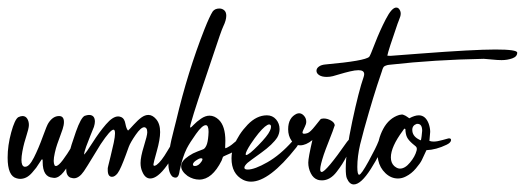

<svg xmlns="http://www.w3.org/2000/svg" viewBox="-22 -555 1375 503"><path d="M51.8 -215.3Q51.8 -214.4 48.1 -202.4Q44.4 -190.4 41.7 -180.9Q39.1 -171.4 36.6 -158.2Q34.2 -145 34.2 -136.2Q34.2 -120.1 42 -118.2H44.4Q54.7 -118.2 66.9 -142.3Q79.1 -166.5 90.1 -197Q101.1 -227.5 105 -232.9Q116.7 -251 132.8 -251Q145.5 -251 145.5 -235.4Q145.5 -227.1 142.1 -216.8Q141.1 -213.4 136.2 -200.2Q131.3 -187 127.9 -177.2Q124.5 -167.5 121.6 -154.5Q118.7 -141.6 118.7 -133.3Q118.7 -126.5 121.1 -121.6Q122.6 -120.1 124.5 -120.1Q130.9 -120.1 142.6 -135.7Q154.3 -151.4 165.3 -169.9Q176.3 -188.5 179.2 -190.9Q184.1 -192.9 185.5 -192.9Q189.5 -192.9 189.5 -188Q189.5 -182.6 183.6 -172.9L170.4 -146.5Q157.2 -120.1 144.8 -104.5Q132.3 -88.9 120.1 -88.9Q117.2 -88.9 116.2 -89.4Q89.8 -91.3 89.8 -130.9V-134.3Q89.4 -137.7 88.4 -137.7Q86.9 -137.7 83 -130.9Q76.2 -120.1 72.8 -115.5Q69.3 -110.8 61.8 -102.3Q54.2 -93.8 46.6 -90.1Q39.1 -86.4 30.8 -86.4Q26.4 -86.4 21.5 -87.9Q-2 -93.8 -2 -142.1Q-2 -173.8 7.3 -208Q16.6 -242.2 25.9 -248Q32.2 -251 37.1 -251Q44.9 -251 49.3 -244.1Q53.7 -237.3 53.7 -227.5Q53.7 -223.1 51.8 -215.3Z M261.7 -121.1Q262.7 -125.5 267.6 -145Q272.5 -164.6 275.9 -180.7Q279.3 -196.8 279.3 -205.6Q279.3 -215.3 275.4 -215.3Q267.1 -215.3 241.7 -177.2Q234.9 -166.5 220.5 -142.6Q206.1 -118.7 197.8 -106.4Q185.1 -87.9 171.4 -87.9Q168.9 -87.9 162.1 -89.8Q151.4 -94.7 151.4 -112.3Q151.4 -122.1 157.2 -147Q164.1 -173.8 177 -210.2Q189.9 -246.6 199.7 -251.5Q207 -253.9 210.9 -253.9Q226.6 -253.9 226.6 -236.3Q226.6 -231 224.1 -222.7Q222.2 -217.8 215.3 -200.9Q208.5 -184.1 203.6 -170.7Q198.7 -157.2 198.2 -149.9Q204.1 -155.3 220.9 -181.9Q237.8 -208.5 255.6 -229.2Q273.4 -250 287.6 -250Q292 -250 296.9 -247.6Q304.2 -243.7 306.6 -230.5Q309.1 -217.3 313.5 -212.9Q317.4 -216.3 328.4 -228.5Q339.4 -240.7 348.6 -247.3Q357.9 -253.9 366.7 -253.9Q377.4 -253.9 386.7 -243.2Q397.5 -231 397.5 -209Q397.5 -189.9 388.7 -158.7Q379.9 -127.4 379.9 -124Q379.9 -120.6 382.3 -120.6Q384.3 -120.6 388.2 -123Q400.4 -131.8 416.7 -159.7Q433.1 -187.5 438 -190.4Q445.3 -194.3 447 -187.7Q448.7 -181.2 445.8 -175.3Q439 -154.3 414.8 -120.8Q390.6 -87.4 371.6 -87.4Q358.4 -87.4 351.1 -104.5Q346.2 -114.7 346.2 -127.9Q346.2 -144 355 -172.1Q363.8 -200.2 363.8 -208.5Q363.8 -215.8 361.3 -218.8Q358.9 -221.7 356 -221.7Q347.2 -221.7 333.5 -201.9Q319.8 -182.1 315.4 -170.4Q314.5 -167.5 307.9 -149.7Q301.3 -131.8 296.1 -119.9Q291 -107.9 286.1 -101.1Q278.8 -91.8 271.5 -91.8Q260.3 -91.8 260.3 -109.4V-114.7Z M496.6 -137.7Q483.4 -130.4 483.4 -124Q483.4 -120.1 488.8 -120.1Q498 -120.1 505.9 -131.8Q510.7 -139.2 506.6 -140.1Q502.4 -141.1 496.6 -137.7ZM535.2 -524.9Q541 -532.7 552.7 -532.7Q560.1 -532.7 565.4 -528.1Q570.8 -523.4 570.8 -513.7Q570.8 -502 562.5 -484.9Q557.6 -474.6 537.6 -414.1Q487.3 -266.6 479 -235.4Q476.1 -225.6 476.1 -222.7Q476.1 -220.7 477.1 -220.7Q478.5 -220.7 485.8 -228.5Q493.2 -236.3 504.6 -244.1Q516.1 -252 526.9 -252Q540 -252 551.3 -241.2Q568.4 -224.6 568.4 -186Q568.4 -174.8 567.9 -169.9Q567.9 -167.5 568.1 -167Q568.4 -166.5 569.8 -167Q571.3 -167.5 573.2 -168.5Q573.7 -168.9 574.5 -169.2Q575.2 -169.4 575.7 -169.9Q583 -173.3 599.6 -188Q605 -193.8 610.4 -193.8Q616.2 -193.8 616.2 -187Q616.2 -183.1 613.8 -178.7Q600.6 -165.5 593 -159.9Q585.4 -154.3 569.3 -147.9Q564.9 -146 563.7 -145.3Q562.5 -144.5 562 -143.8Q561.5 -143.1 560.8 -140.4Q560.1 -137.7 558.6 -134.3Q533.7 -84.5 500 -84.5Q484.4 -84.5 469.7 -93.8Q452.6 -106.4 452.6 -119.6Q452.6 -133.3 472.7 -146.5Q483.4 -153.8 494.9 -158Q506.3 -162.1 510.7 -164.1Q515.1 -166 518.8 -174.1Q522.5 -182.1 523.9 -200.2Q524.4 -203.6 524.4 -209.5Q524.4 -227.1 517.1 -227.1Q507.8 -227.1 491.5 -204.1Q475.1 -181.2 467.3 -166Q456.1 -143.6 448.7 -108.4L447.8 -103Q444.3 -83.5 429.7 -92.3Q418.9 -102.5 418.9 -129.4Q418.9 -142.1 421.6 -159.7Q424.3 -177.2 427 -188.7Q429.7 -200.2 434.3 -218.3Q439 -236.3 439.5 -238.8Q469.7 -366.7 513.7 -478.5Q527.3 -512.7 535.2 -524.9Z M744.1 -185.1Q750 -191.4 754.9 -191.4Q761.2 -191.4 761.2 -184.6Q761.2 -177.7 754.4 -168.9Q683.6 -79.1 635.7 -79.1Q624.5 -79.1 614.7 -84Q584.5 -99.6 584.5 -140.1Q584.5 -157.7 591.3 -174.3Q603 -203.6 626.7 -228.3Q650.4 -252.9 677.2 -252.9Q691.9 -252.9 701.2 -242.2Q710.4 -231.4 710.4 -216.8Q710.4 -205.6 704.6 -195.3Q692.9 -176.8 661.9 -154.5Q630.9 -132.3 626.5 -128.4Q618.2 -120.6 618.2 -115.7Q618.2 -110.8 627 -110.8Q645 -110.8 678.5 -129.9Q711.9 -148.9 744.1 -185.1ZM634.8 -177.7Q621.6 -157.2 621.6 -150.9Q621.6 -148.9 623 -148.9Q629.9 -148.9 654.5 -174.1Q679.2 -199.2 685.1 -212.4Q688 -218.3 688 -222.7Q688 -229 683.1 -229Q679.2 -229 671.9 -223.1Q656.7 -210.4 634.8 -177.7Z M796.4 -188Q779.3 -174.3 764.6 -174.3Q750 -174.3 741.5 -186.8Q732.9 -199.2 732.9 -216.3Q732.9 -247.1 755.9 -257.3Q759.8 -258.3 761.2 -258.3Q768.6 -258.3 774.4 -251.7Q780.3 -245.1 780.3 -236.3Q780.3 -230 776.9 -223.6Q770.5 -210.9 770.5 -208Q770.5 -204.6 774.9 -204.6Q778.8 -204.6 784.2 -206.5Q791 -209 803.5 -224.9Q815.9 -240.7 817.4 -242.2Q819.8 -244.6 826.2 -244.6Q835.9 -244.6 845.5 -239Q855 -233.4 855 -226.1L854.5 -225.6Q851.1 -214.4 840.3 -187.3Q829.6 -160.2 826.2 -149.9Q816.9 -121.6 816.9 -111.3Q816.9 -104.5 820.8 -104.5Q832 -104.5 887.2 -183.6Q894.5 -192.9 899.4 -192.9Q904.3 -192.9 904.3 -186Q904.3 -177.2 897.5 -166.5Q895 -162.6 887.5 -148.2Q879.9 -133.8 874.3 -125Q868.7 -116.2 860.1 -105Q851.6 -93.8 841.8 -88.1Q832 -82.5 821.8 -82.5Q814.5 -82.5 810.5 -84Q798.8 -87.9 792.2 -101.1Q785.6 -114.3 785.6 -128.9Q785.6 -141.6 796.4 -188Z M984.4 -180.7Q975.6 -153.8 949.7 -112.8Q923.8 -71.8 904.8 -71.8Q893.6 -71.8 886.7 -87.9Q883.8 -94.7 883.8 -113.8Q883.8 -157.2 900.9 -237.3Q918 -317.4 930.7 -353.5Q932.1 -357.9 932.1 -360.8Q932.1 -371.1 917 -371.1Q908.2 -371.1 894.8 -367.9Q881.3 -364.7 867.7 -360.6Q854 -356.4 850.1 -355.5Q842.3 -353.5 834 -353.5Q821.3 -353.5 814.2 -358.2Q807.1 -362.8 807.1 -369.6Q807.1 -376 813.5 -380.6Q819.8 -385.3 831.1 -386.2Q934.6 -395.5 945.3 -406.2Q947.8 -408.7 960.4 -441.7Q973.1 -474.6 988.8 -504.9Q1004.4 -535.2 1016.1 -535.2Q1020 -535.2 1022.5 -532.7Q1027.8 -526.9 1027.8 -519.5Q1027.8 -515.6 1026.6 -511.7Q1025.4 -507.8 1022.9 -501.5Q1020.5 -495.1 1019.5 -492.7Q995.1 -422.4 992.7 -409.2Q993.7 -409.2 996.6 -408.9Q999.5 -408.7 1001 -408.7Q1004.4 -408.7 1078.6 -414.6Q1218.3 -425.3 1275.9 -425.3Q1333 -425.3 1333 -417Q1333 -406.7 1320.1 -402.1Q1307.1 -397.5 1292 -397.5Q1281.7 -397.5 1265.4 -399.2Q1249 -400.9 1245.6 -400.9H1245.1Q1114.7 -398.4 1002 -385.7Q997.1 -385.3 994.1 -384.8Q991.2 -384.3 988.5 -383.1Q985.8 -381.8 984.6 -381.1Q983.4 -380.4 981.9 -377.7Q980.5 -375 980.2 -374Q980 -373 978.5 -368.4Q977.1 -363.8 976.1 -361.3Q957 -306.6 932.1 -217.3Q928.2 -203.6 921.4 -176.3Q914.1 -144.5 914.1 -117.7Q914.1 -97.2 918.9 -97.2Q924.3 -97.2 943.8 -132.8Q963.4 -168.5 969.7 -185.1Q972.2 -190.9 976.8 -192.9Q981.4 -194.8 984.1 -191.2Q986.8 -187.5 984.4 -180.7Z M1095.2 -161.6Q1086.9 -143.6 1083 -135.5Q1079.1 -127.4 1067.6 -113.8Q1056.2 -100.1 1041.5 -92.8Q1031.2 -87.4 1020.5 -87.4Q1002.4 -87.4 987.8 -101.3Q973.1 -115.2 968.8 -135.7Q966.8 -144 966.8 -156.7Q966.8 -189 981.9 -217.3Q997.1 -245.6 1023.9 -253.9Q1028.3 -254.4 1030.3 -254.9Q1032.2 -255.4 1035.6 -253.9Q1039.1 -252.4 1040.5 -251.7Q1042 -251 1045.4 -248.5Q1048.8 -246.1 1050.3 -245.1Q1064.5 -252.9 1075.2 -252.9Q1092.8 -252.9 1101.1 -231Q1105 -219.7 1105 -209.5Q1105 -205.6 1104 -197.8Q1103 -189.9 1103 -186Q1107.4 -184.1 1114.3 -184.1Q1123 -184.1 1137.5 -188.2Q1151.9 -192.4 1152.8 -192.4Q1159.7 -193.4 1159.7 -188Q1159.2 -181.2 1147.9 -175.8Q1120.6 -162.6 1095.2 -161.6ZM1069.8 -230.5Q1058.1 -226.6 1058.1 -214.8Q1058.1 -199.7 1073.2 -190.9Q1080.1 -187 1080.6 -187.5Q1081.1 -188 1082.5 -197.8Q1084 -209.5 1084 -212.4Q1084 -230.5 1071.8 -230.5ZM1013.2 -118.2Q1019.5 -113.3 1025.9 -113.3Q1039.1 -113.3 1052.2 -129.2Q1065.4 -145 1069.3 -160.2L1069.8 -162.6Q1070.3 -165.5 1069.6 -167.7Q1068.8 -169.9 1067.6 -171.1Q1066.4 -172.4 1063.5 -174.6Q1060.5 -176.8 1059.1 -178.2Q1048.3 -187.5 1044.4 -195.3Q1040.5 -203.1 1040 -216.8Q1038.6 -218.8 1036.9 -217.3Q1035.2 -215.8 1033.2 -212.4Q1002 -170.4 1002 -142.6Q1002 -128.4 1010.7 -120.1Z"/></svg>

Font: Sintesa 2
Style: 2
Weight: 400
Version: Version 001.000